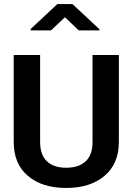

<svg xmlns="http://www.w3.org/2000/svg" viewBox="-20 -907 632 937"><path d="M431.6 -638.7H560.1V-214.4Q560.1 -107.9 490.2 -48.8Q420.4 10.3 303 10.3Q185.5 10.3 116.2 -48.6Q46.9 -107.4 46.9 -214.4V-638.7H175.8V-214.4Q175.8 -151.9 208.7 -120.1Q241.7 -88.4 303.2 -88.4Q364.7 -88.4 398.2 -119.9Q431.6 -151.4 431.6 -214.4ZM465.3 -758.8H364.3L296.9 -822.8L229 -758.8H129.9V-765.6L259.8 -887.2H333.5L465.3 -764.2Z"/></svg>

Font: Yantramanav
Style: Bold
Weight: 700
Version: Version 1.001;PS 1.0;hotconv 1.0.72;makeotf.lib2.5.5900; ttf